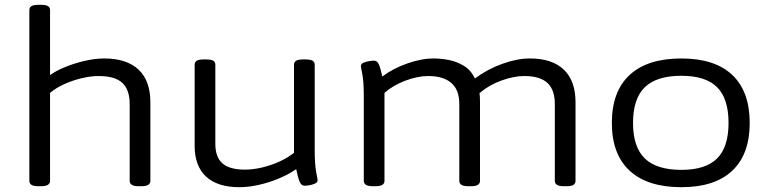

<svg xmlns="http://www.w3.org/2000/svg" viewBox="-20 -772 3195 798"><path d="M141 2Q119 2 110.5 -4Q102 -10 102 -20V-730Q102 -741 110.5 -746.5Q119 -752 141 -752H149Q171 -752 179.5 -746.5Q188 -741 188 -730V-460Q213 -478 251 -493.5Q289 -509 332 -519Q375 -529 413 -529Q507 -529 556 -482.5Q605 -436 605 -347V-20Q605 -10 596.5 -4Q588 2 566 2H558Q536 2 527.5 -4Q519 -10 519 -20V-339Q519 -399 488.5 -427.5Q458 -456 390 -456Q357 -456 319.5 -447Q282 -438 247.5 -422.5Q213 -407 188 -386V-20Q188 -10 179.5 -4Q171 2 149 2Z M975 6Q884 6 836.5 -38Q789 -82 789 -166V-503Q789 -514 797.5 -519.5Q806 -525 828 -525H836Q858 -525 866.5 -519.5Q875 -514 875 -503V-174Q875 -119 904.5 -93Q934 -67 998 -67Q1032 -67 1070 -76Q1108 -85 1142.5 -101Q1177 -117 1202 -137V-503Q1202 -514 1210.5 -519.5Q1219 -525 1241 -525H1249Q1271 -525 1279.5 -519.5Q1288 -514 1288 -503V-152Q1288 -89 1294 -58Q1300 -27 1300 -23Q1300 -14 1289 -9Q1278 -4 1265.5 -2Q1253 0 1246 0Q1232 0 1225 -17.5Q1218 -35 1211 -69Q1181 -48 1141 -31Q1101 -14 1057.5 -4Q1014 6 975 6Z M1531 2Q1509 2 1500.5 -4Q1492 -10 1492 -20V-371Q1492 -433 1486 -463Q1480 -493 1480 -497Q1480 -507 1491 -511.5Q1502 -516 1515 -518Q1528 -520 1534 -520Q1548 -520 1555 -503.5Q1562 -487 1569 -454Q1611 -486 1670.5 -507.5Q1730 -529 1783 -529Q1811 -529 1844 -523Q1877 -517 1907 -499Q1937 -481 1954 -446Q2005 -484 2067 -506.5Q2129 -529 2182 -529Q2275 -529 2323.5 -482.5Q2372 -436 2372 -347V-20Q2372 -10 2364 -4Q2356 2 2333 2H2325Q2303 2 2294.5 -4Q2286 -10 2286 -20V-339Q2286 -399 2255 -427.5Q2224 -456 2159 -456Q2116 -456 2064.5 -437.5Q2013 -419 1973 -385Q1975 -372 1975 -347V-20Q1975 -10 1966.5 -4Q1958 2 1936 2H1928Q1906 2 1897.5 -4Q1889 -10 1889 -20V-339Q1889 -399 1855.5 -427.5Q1822 -456 1760 -456Q1715 -456 1664 -436.5Q1613 -417 1578 -386V-20Q1578 -10 1569.5 -4Q1561 2 1539 2Z M2812 6Q2671 6 2597 -62.5Q2523 -131 2523 -261Q2523 -392 2597 -460.5Q2671 -529 2812 -529Q2951 -529 3023.5 -460.5Q3096 -392 3096 -261Q3096 -131 3023.5 -62.5Q2951 6 2812 6ZM2812 -66Q2913 -66 2960.5 -113.5Q3008 -161 3008 -261Q3008 -362 2960.5 -409.5Q2913 -457 2812 -457Q2709 -457 2660 -409.5Q2611 -362 2611 -261Q2611 -161 2660 -113.5Q2709 -66 2812 -66Z"/></svg>

Font: Asap Expanded
Style: Regular
Weight: 400
Width: 7
Designer: Pablo Cosgaya
Foundry: Omnibus-Type
Version: Version 3.001; ttfautohint (v1.8.4.7-5d5b)